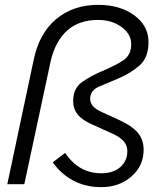

<svg xmlns="http://www.w3.org/2000/svg" viewBox="-20 -758 649 790"><path d="M351 -352Q351 -335 362.5 -321.5Q374 -308 401 -296L471 -264Q525 -239 548 -210.5Q571 -182 571 -142Q571 -76 521 -32Q471 12 396 12Q334 12 283.5 -14Q233 -40 197 -90L248 -129Q277 -86 314 -65.5Q351 -45 397 -45Q446 -45 475 -70.5Q504 -96 504 -136Q504 -161 487 -179Q470 -197 432 -213L361 -245Q319 -263 300 -286.5Q281 -310 281 -342Q281 -395 318.5 -421Q356 -447 400.5 -465.5Q445 -484 482.5 -506.5Q520 -529 520 -576Q520 -618 480 -647Q440 -676 383 -676Q305 -676 256 -632Q207 -588 188 -504L80 0H10L118 -509Q140 -619 210 -678.5Q280 -738 384 -738Q474 -738 532.5 -695Q591 -652 591 -585Q591 -520 553.5 -488Q516 -456 471 -437Q426 -418 388.5 -402Q351 -386 351 -352Z"/></svg>

Font: Red Hat Display
Style: Italic
Weight: 400
Italic angle: -12°
Designer: Pentagram / MCKL
Foundry: Pentagram / MCKL
Version: Version 1.003; Red Hat Display Italic